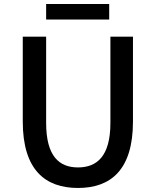

<svg xmlns="http://www.w3.org/2000/svg" viewBox="-20 -919 773 953"><path d="M367 14C530 14 640 -76 640 -316V-737H528V-309C528 -142 460 -88 367 -88C275 -88 209 -142 209 -309V-737H93V-316C93 -76 204 14 367 14ZM209 -822H522V-899H209Z"/></svg>

Font: ChiuKong Gothic CL Medium
Style: Regular
Weight: 500
Designer: Ryoko NISHIZUKA 西塚涼子 (kana, bopomofo & ideographs); Paul D. Hunt (Latin, Greek & Cyrillic); Sandoll Communications 산돌커뮤니
Foundry: Adobe
Version: Version 1.300